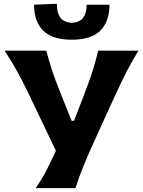

<svg xmlns="http://www.w3.org/2000/svg" viewBox="-20 -976 743 996"><path d="M165 0Q197 -46 221.8 -93.8Q246.5 -141.5 270 -194L119.5 -508.5Q94.5 -559.5 68.8 -606.2Q43 -653 4 -713H220Q234 -661.5 246 -624Q258 -586.5 270.8 -552.5Q283.5 -518.5 300 -478L351.5 -349.5H364L413 -476Q429 -518 441.5 -552.5Q454 -587 465.5 -624.8Q477 -662.5 489.5 -713H698.5Q657.5 -647.5 623.5 -578Q589.5 -508.5 563 -450L460.5 -225Q437 -173 412.5 -113.2Q388 -53.5 371.5 0ZM352 -770Q251.5 -770 204.2 -817Q157 -864 156.5 -951.5L275 -956.5Q275 -911 292 -886Q309 -861 352 -857.5Q395.5 -860.5 412.5 -885.2Q429.5 -910 429.5 -951.5H548Q547.5 -864 500.5 -817Q453.5 -770 352 -770Z"/></svg>

Font: Commissioner Flair
Style: Bold
Weight: 700
Designer: Kostas Bartsokas
Foundry: Kostas Bartsokas
Version: Version 1.000; ttfautohint (v1.8.3)